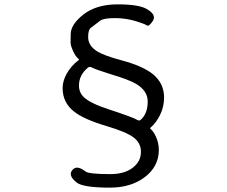

<svg xmlns="http://www.w3.org/2000/svg" viewBox="-20 -796 1040 880"><path d="M484 64Q362 64 332 41Q291 9 311 -16Q331 -42 372 -10Q387 2 486 2Q550 2 588 -27Q626 -56 626 -100Q626 -140 593 -165.5Q560 -191 469 -218Q364 -249 319 -285Q267 -326 267 -392Q267 -424 285 -457Q306 -495 340 -520Q344 -523 340 -526Q326 -537 314.5 -563Q303 -589 303.5 -601.5Q304 -614 304 -639Q304 -684 363 -730Q422 -776 519 -776Q616 -776 652 -755Q698 -729 681 -701Q663 -673 653.5 -679.5Q644 -686 606 -698Q558 -713 508 -713Q454 -713 439 -701Q418 -685 397 -669Q384 -660 384 -626Q384 -585 428 -559Q460 -540 539 -519Q635 -493 681 -456Q732 -414 732 -349Q732 -307 714 -270Q696 -233 670 -211Q666 -208 670 -205Q683 -195 695 -169Q708 -140 708 -109Q708 -32 642 17Q579 64 484 64ZM610 -246Q618 -241 625 -247Q657 -275 657 -331Q657 -380 603 -412Q571 -431 487 -456Q417 -478 400 -487Q391 -492 383 -486Q342 -452 342 -404Q342 -371 365 -350Q395 -322 478 -295Q591 -258 610 -246Z"/></svg>

Font: Resource Han Rounded CN
Style: Regular
Weight: 400
Designer: Cyano Hao (round all glyphs); Ryoko NISHIZUKA  (kana, bopomofo & ideographs); Paul D. Hunt (Latin, Greek & Cyrillic); Sa
Foundry: Cyano Hao
Version: 0.990